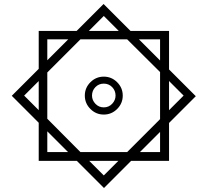

<svg xmlns="http://www.w3.org/2000/svg" viewBox="-20 -742 1039 962"><path d="M174 64V-127L39 -262L174 -397V-587H364L499 -722L634 -587H827V-394L961 -260L827 -126V64H637L501 200L365 64ZM500 -662 425 -587H575ZM217 -545V-440L322 -545ZM383 20H617L782 -145V-381L617 -545H383L217 -379V-147ZM782 -545H676L782 -439ZM500 -168Q461 -168 433 -196Q405 -224 405 -263Q405 -302 433 -330Q461 -358 500 -358Q539 -358 567 -330Q595 -302 595 -263Q595 -224 567 -196Q539 -168 500 -168ZM101 -263 174 -190V-336ZM900 -263 827 -336V-190ZM500 -204Q525 -204 542 -222Q559 -240 559 -263Q559 -288 542 -305.5Q525 -323 500 -323Q475 -323 458 -305.5Q441 -288 441 -263Q441 -240 458 -222Q475 -204 500 -204ZM217 20H321L217 -84ZM782 20V-81L681 20ZM500 137 573 64H427Z"/></svg>

Font: Noto Sans Arabic Med
Style: Regular
Weight: 500
Designer: Monotype Design Team, Nadine Chahine, Nizar Qandah and Khaled Hosny
Foundry: Monotype Imaging Inc.
Version: Version 2.012; ttfautohint (v1.8.4.7-5d5b)